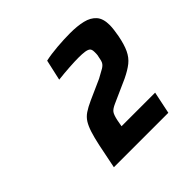

<svg xmlns="http://www.w3.org/2000/svg" viewBox="-111 -905 586 586"><g transform="rotate(-45 182.5 -612.0)"><path d="M67 -420 83 -499Q89 -527 95 -545.5Q101 -564 108.5 -576Q116 -588 128.5 -596.5Q141 -605 161 -614L226 -643Q245 -653 254 -658.5Q263 -664 266.5 -670.5Q270 -677 272 -690Q274 -697 274 -703Q274 -709 274 -711Q274 -722 269 -726Q264 -730 253.5 -731.5Q243 -733 227 -733Q212 -733 188 -731.5Q164 -730 138 -727L153 -794Q175 -799 205.5 -801.5Q236 -804 262 -804Q293 -804 316 -798.5Q339 -793 352 -778.5Q365 -764 365 -736Q365 -727 363.5 -715.5Q362 -704 360 -693Q354 -662 345 -643Q336 -624 321 -612Q306 -600 281 -588L207 -555Q191 -548 185.5 -540.5Q180 -533 176 -514L172 -492H317L302 -420Z"/></g></svg>

Font: Saira SemiCondensed
Style: Bold Italic
Weight: 700
Width: 4
Italic angle: -12°
Designer: Hector Gatti with collaboration of the Omnibus-Type team
Foundry: Omnibus-Type
Version: Version 1.101